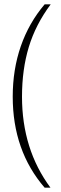

<svg xmlns="http://www.w3.org/2000/svg" viewBox="-20 -728 284 890"><path d="M39 -280Q39 -406 76.5 -514Q114 -622 187 -708H215Q145 -614 113.5 -510Q82 -406 82 -280Q82 -36 214 142H187Q39 -29 39 -280Z"/></svg>

Font: Trirong ExtraLight
Style: Regular
Weight: 275
Designer: Katatrad Team
Foundry: CadsonDemak
Version: Version 1.001